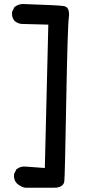

<svg xmlns="http://www.w3.org/2000/svg" viewBox="-20 -838 540 941"><path d="M103.5 82Q95.7 80.6 88.1 77.4Q80.6 74.2 74 69.8Q67.4 65.4 61.5 59.6H61V59.1Q46.4 42.5 48.8 16.6V14.6L49.8 13.2L59.6 -6.3L60.5 -8.3L62.5 -9.8Q81.1 -23.9 106.4 -21.5L199.7 -14.6L216.8 -717.3L85.4 -720.7H85Q66.4 -723.1 52.2 -734.9L51.8 -735.4L51.3 -735.8Q36.6 -752.4 39.1 -778.3V-780.3L40 -781.7L49.8 -801.3L50.8 -803.2L52.7 -804.7Q60.5 -810.5 69.6 -814Q78.6 -817.4 88.9 -818.4H89.4H90.3Q271.5 -812.5 293.9 -808.1Q310.1 -804.7 315.2 -789.6Q320.3 -774.4 317.4 -752Q311.5 -711.9 304.7 -346.7Q301.3 -161.1 299.1 -63.7Q296.9 33.7 295.4 48.3Q294.9 56.2 291.5 62.3Q288.1 68.4 282.7 72.3Q277.3 76.2 269.8 78.6Q262.2 81.1 253.9 81.8Q245.6 82.5 235.8 82H105.5H104.5Z"/></svg>

Font: NaikaiFont
Style: Bold
Weight: 700
Version: Version 1.89